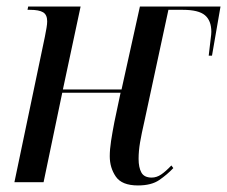

<svg xmlns="http://www.w3.org/2000/svg" viewBox="-20 -556 693 586"><path d="M401 10Q352 10 333.5 -17Q315 -44 315 -79Q315 -100 319 -126Q323 -152 329 -183L348 -273H170L113 0H24L117 -444Q120 -459 122 -471Q124 -483 124 -491Q124 -511 111.5 -518.5Q99 -526 72 -526H64L66 -536H226L172 -283H351L407 -536H653L627 -386H617Q621 -423 623 -437.5Q625 -452 625 -459Q625 -493 605.5 -509.5Q586 -526 538 -526H494L421 -187Q412 -148 407.5 -121.5Q403 -95 403 -71Q403 -45 411.5 -29.5Q420 -14 443 -14Q458 -14 472 -23.5Q486 -33 503 -51L509 -43Q490 -23 466 -6.5Q442 10 401 10Z"/></svg>

Font: Noto Serif Display Condensed
Style: Italic
Weight: 400
Width: 3
Italic angle: -12°
Designer: Monotype Design Team
Foundry: Monotype Imaging Inc.
Version: Version 2.009